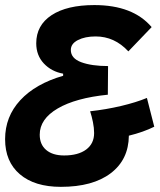

<svg xmlns="http://www.w3.org/2000/svg" viewBox="-21 -723 627 753"><path d="M332.5 -286.6Q395 -293.5 453.9 -307.4Q512.7 -321.3 555.2 -338.9L584 -226.1Q563.5 -215.8 538.1 -206.8Q512.7 -197.8 484.4 -190.9Q483.4 -96.7 413.1 -43.5Q342.8 9.8 217.8 9.8Q114.7 9.8 56.9 -39.6Q-1 -88.9 -1 -177.2Q-1 -265.6 58.6 -330.1Q118.2 -394.5 226.6 -425.8V-434.1Q180.7 -442.4 150.9 -474.1Q121.1 -505.9 121.1 -553.2Q121.1 -624 181.4 -663.6Q241.7 -703.1 349.1 -703.1Q500.5 -703.1 573.7 -616.7L482.4 -521.5Q428.2 -580.1 354 -580.1Q312.5 -580.1 284.7 -565.9Q256.8 -551.8 256.8 -526.9Q256.8 -494.1 297.6 -479Q338.4 -463.9 402.8 -463.9L401.9 -351.6Q275.9 -338.9 205.3 -297.6Q134.8 -256.3 134.8 -194.8Q134.8 -156.2 160.2 -134.8Q185.5 -113.3 230.5 -113.3Q285.6 -113.3 316.9 -136.5Q348.1 -159.7 348.1 -201.2Q348.1 -221.2 343.5 -243.9Q338.9 -266.6 332.5 -286.6Z"/></svg>

Font: CaskaydiaCove NF
Style: Bold Italic
Weight: 700
Italic angle: -10°
Designer: Aaron Bell
Foundry: Saja Typeworks
Version: Version 2111.001; VTT 6.35;Nerd Fonts 3.2.1